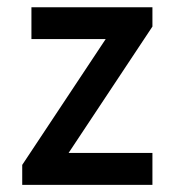

<svg xmlns="http://www.w3.org/2000/svg" viewBox="-20 -520 490 540"><path d="M42.5 -56.2 277.3 -410.2H68.4V-499.5H408.7V-445.3L172.9 -89.8H408.7V0H42.5Z"/></svg>

Font: Anka/Coder Narrow
Style: Bold
Weight: 700
Width: 3
Monospace: yes
Version: Version 001.100